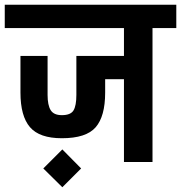

<svg xmlns="http://www.w3.org/2000/svg" viewBox="-30 -681 761 807"><path d="M0 0ZM711 -661V-563H611V0H491V-348H412V-292Q412 -192 372 -146Q332 -100 230 -100Q136 -100 96 -146.5Q56 -193 56 -292V-446H170V-282Q170 -239 183 -218Q196 -197 230 -197Q267 -197 279 -217Q291 -237 291 -282V-446H491V-563H-10V-661ZM152 27 232 -53 311 27 232 106Z"/></svg>

Font: Biryani
Style: Bold
Weight: 700
Designer: Dan Reynolds and Mathieu Reguer
Foundry: Dan Reynolds and Mathieu Reguer
Version: Version 1.004; ttfautohint (v1.1) -l 5 -r 5 -G 72 -x 0 -D la